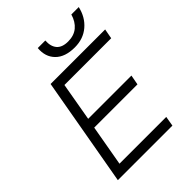

<svg xmlns="http://www.w3.org/2000/svg" viewBox="-238 -962 1080 1080"><g transform="rotate(-45 301.5 -422.0)"><path d="M587 -844Q572 -778 525.5 -738.5Q479 -699 411 -699Q334 -699 294.5 -739Q255 -779 261 -844H321Q318 -799 339.5 -774Q361 -749 408 -749Q455 -749 485 -774Q515 -799 528 -844ZM603 -650 592 -591H220L180 -362H524L513 -303H169L126 -59H498L488 0H54L169 -650Z"/></g></svg>

Font: Overused Grotesk Book
Style: Italic
Weight: 350
Italic angle: -10°
Version: Version 0.003